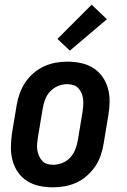

<svg xmlns="http://www.w3.org/2000/svg" viewBox="-20 -791 540 819"><path d="M206 8Q176 8 147.5 2Q119 -4 95.5 -19Q72 -34 56.5 -56.5Q41 -79 33.5 -106.5Q26 -134 26.5 -163.5Q27 -193 31 -222L51 -342Q55 -367 64 -392Q73 -417 87.5 -439Q102 -461 123 -479Q144 -497 168 -508Q192 -519 217 -523.5Q242 -528 267 -528Q297 -528 325.5 -522Q354 -516 377.5 -501Q401 -486 417 -463.5Q433 -441 440.5 -413.5Q448 -386 447.5 -356.5Q447 -327 442 -298L422 -178Q418 -153 409.5 -128Q401 -103 386 -81Q371 -59 350.5 -41Q330 -23 306 -12Q282 -1 256.5 3.5Q231 8 206 8ZM207 -88Q226 -88 246 -96Q266 -104 280 -119.5Q294 -135 301.5 -154.5Q309 -174 312 -193L332 -313Q334 -327 335 -341Q336 -355 334.5 -368Q333 -381 328 -393Q323 -405 314.5 -414.5Q306 -424 293 -428Q280 -432 266 -432Q247 -432 227.5 -424Q208 -416 193.5 -400.5Q179 -385 172 -365.5Q165 -346 162 -327L142 -207Q140 -193 138.5 -179Q137 -165 139 -152Q141 -139 146 -127Q151 -115 159.5 -105.5Q168 -96 180.5 -92Q193 -88 207 -88ZM278 -575 225 -625 371 -771 436 -709Z"/></svg>

Font: Iosevka SS18
Style: Bold Italic
Weight: 700
Italic angle: -9°
Monospace: yes
Designer: Belleve Invis
Foundry: Belleve Invis
Version: Version 25.1.1; ttfautohint (v1.8.4)